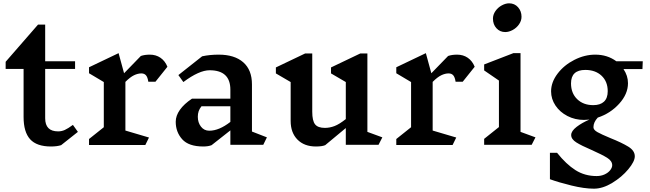

<svg xmlns="http://www.w3.org/2000/svg" viewBox="-20 -872 3915 1156"><path d="M348 2Q323 10 287 10Q201 10 161.5 -33.5Q122 -77 122 -168V-457H14V-500L209 -724H252V-503H432V-457H252V-160Q252 -81 330 -81Q351 -81 370 -89.5Q389 -98 419 -120L449 -78Z M735 -379V-86L877 -44L855 1H516V-35L605 -106V-378L516 -431V-467L694 -552L727 -431L828 -535Q851 -543 882 -543Q919 -543 946.5 -524Q974 -505 988 -470L916 -380H873Q869 -407 859 -418.5Q849 -430 831 -430Q810 -430 787 -419Q764 -408 735 -379Z M1565 0H1367V-87L1254 2Q1234 10 1204 10Q1116 10 1077 -33.5Q1038 -77 1038 -139Q1038 -175 1063 -210.5Q1088 -246 1136 -278H1367V-332Q1367 -449 1242 -449Q1179 -449 1084 -378L1054 -420L1197 -533Q1243 -543 1297 -543Q1392 -543 1444.5 -497Q1497 -451 1497 -364V-80L1587 -45ZM1367 -138V-232H1193Q1181 -217 1176 -202Q1171 -187 1171 -169Q1171 -134 1190 -109.5Q1209 -85 1240 -85Q1299 -85 1367 -138Z M2259 0H2062V-101L1938 2Q1919 10 1882 10Q1812 10 1771 -31.5Q1730 -73 1730 -144V-378L1641 -430V-466L1817 -550H1860V-199Q1860 -145 1877 -123.5Q1894 -102 1936 -102Q1965 -102 1994 -113Q2023 -124 2062 -155V-378L1973 -430V-466L2149 -550H2192V-78L2282 -45Z M2585 -379V-86L2727 -44L2705 1H2366V-35L2455 -106V-378L2366 -431V-467L2544 -552L2577 -431L2678 -535Q2701 -543 2732 -543Q2769 -543 2796.5 -524Q2824 -505 2838 -470L2766 -380H2723Q2719 -407 2709 -418.5Q2699 -430 2681 -430Q2660 -430 2637 -419Q2614 -408 2585 -379Z M3181 0H2895V-36L2984 -107V-387L2895 -448V-484L3071 -552H3114V-78L3204 -45ZM3120 -771Q3120 -747 3105 -725.5Q3090 -704 3067 -691.5Q3044 -679 3022 -679Q2990 -679 2969 -702Q2948 -725 2948 -760Q2948 -784 2963 -805.5Q2978 -827 3001 -839.5Q3024 -852 3045 -852Q3078 -852 3099 -828.5Q3120 -805 3120 -771Z M3734 -456Q3761 -416 3761 -371Q3761 -306 3708 -247.5Q3655 -189 3579 -164Q3553 -136 3553 -106Q3553 -90 3577 -76.5Q3601 -63 3654 -41Q3724 -13 3763 11Q3802 35 3802 69Q3802 100 3763 147Q3724 194 3666.5 229Q3609 264 3556 264Q3498 264 3420.5 245Q3343 226 3291 207V48H3334Q3389 117 3445 152.5Q3501 188 3572 188Q3599 188 3620.5 178Q3642 168 3654 152.5Q3666 137 3666 123Q3666 97 3635.5 78Q3605 59 3542 31Q3481 5 3450 -14.5Q3419 -34 3419 -59Q3419 -83 3451.5 -108Q3484 -133 3529 -152Q3507 -150 3496 -150Q3442 -150 3396.5 -173.5Q3351 -197 3324.5 -236.5Q3298 -276 3298 -322Q3298 -377 3337 -428.5Q3376 -480 3438 -511.5Q3500 -543 3564 -543Q3637 -543 3691 -503H3850L3848 -456ZM3639 -323Q3639 -381 3602 -416Q3565 -451 3504 -451Q3418 -451 3418 -370Q3418 -311 3455 -275Q3492 -239 3552 -239Q3594 -239 3616.5 -260Q3639 -281 3639 -323Z"/></svg>

Font: Inknut Antiqua Medium
Style: Regular
Weight: 500
Designer: Claus Eggers Sørensen
Foundry: Claus Eggers Sørensen
Version: Version 1.003; ttfautohint (v1.8.2) -l 8 -r 50 -G 200 -x 14 